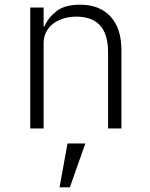

<svg xmlns="http://www.w3.org/2000/svg" viewBox="-20 -548 640 819"><path d="M109 0V-516H166V-436H170Q185 -472 220.5 -500Q256 -528 321 -528Q405 -528 451.5 -477.5Q498 -427 498 -333V0H441V-323Q441 -403 406.5 -440Q372 -477 306 -477Q279 -477 254 -470Q229 -463 209.5 -449Q190 -435 178 -413.5Q166 -392 166 -363V0ZM268 64H344L278 251H234Z"/></svg>

Font: IBM Plex Mono Light
Style: Regular
Weight: 300
Monospace: yes
Designer: Mike Abbink, Paul van der Laan, Pieter van Rosmalen
Foundry: Bold Monday
Version: Version 2.3